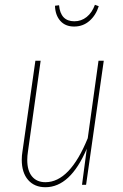

<svg xmlns="http://www.w3.org/2000/svg" viewBox="-20 -773 513 803"><path d="M71 -105Q71 -122 74 -140L128 -519H150L97 -140Q94 -121 94 -104Q94 -59 114 -35Q134 -11 170 -11Q272 -11 347 -195L392 -519H414L340 0H323L343 -151Q274 10 170 10Q124 10 97.5 -20.5Q71 -51 71 -105ZM210 -749 227 -751Q233 -684 291 -684Q320 -684 342.5 -702Q365 -720 377 -753L393 -747Q381 -709 354 -685.5Q327 -662 290 -662Q253 -662 232 -686Q211 -710 210 -749Z"/></svg>

Font: Fira Sans Extra Condensed Thin
Style: Italic
Weight: 250
Width: 3
Italic angle: -8°
Designer: Carrois Corporate & Edenspiekermann AG
Foundry: Carrois Corporate GbR & Edenspiekermann AG
Version: Version 4.203